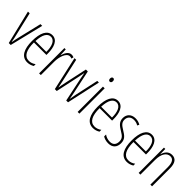

<svg xmlns="http://www.w3.org/2000/svg" viewBox="179 -1777 2838 2838"><g transform="rotate(45 1598.0 -358.5)"><path d="M133 0H174L303 -529H267L179 -160C169 -121 162 -83 155 -45H151C145 -87 136 -126 127 -163L41 -529H5Z M508 -539C404 -539 354 -432 354 -264C354 -97 407 10 526 10C569 10 605 -3 635 -22V-60C599 -34 564 -23 528 -23C435 -23 389 -109 390 -269H651V-302C651 -425 614 -539 508 -539ZM508 -507C587 -507 619 -413 618 -300H391C397 -440 440 -507 508 -507Z M913 -537C849 -537 820 -470 803 -415H801L795 -529H767V0H803V-278C803 -381 841 -501 912 -501C926 -501 941 -497 950 -492L959 -527C944 -534 927 -537 913 -537Z M1255 -379 1334 0H1372L1488 -529H1454L1374 -162C1366 -123 1363 -108 1355 -56H1353C1347 -97 1339 -138 1331 -174L1256 -529H1216L1141 -180C1132 -139 1121 -85 1118 -56H1116C1108 -95 1100 -134 1091 -176L1013 -529H978L1096 0H1136L1217 -379C1224 -411 1230 -445 1236 -475H1237C1242 -445 1248 -412 1255 -379Z M1592 -727C1570 -727 1562 -708 1562 -688C1562 -667 1572 -651 1591 -651C1610 -651 1621 -666 1621 -689C1621 -709 1613 -727 1592 -727ZM1609 -529H1573V0H1609Z M1881 -539C1777 -539 1727 -432 1727 -264C1727 -97 1780 10 1899 10C1942 10 1978 -3 2008 -22V-60C1972 -34 1937 -23 1901 -23C1808 -23 1762 -109 1763 -269H2024V-302C2024 -425 1987 -539 1881 -539ZM1881 -507C1960 -507 1992 -413 1991 -300H1764C1770 -440 1813 -507 1881 -507Z M2355 -127C2355 -213 2305 -244 2239 -285C2175 -324 2143 -351 2143 -407C2143 -471 2185 -506 2247 -506C2279 -506 2313 -497 2336 -480L2352 -510C2324 -528 2287 -539 2247 -539C2155 -539 2108 -481 2108 -408C2108 -329 2158 -294 2226 -252C2285 -216 2319 -193 2319 -128C2319 -62 2285 -24 2219 -24C2176 -24 2135 -39 2106 -61V-21C2130 -5 2170 10 2219 10C2309 10 2355 -43 2355 -127Z M2589 -539C2485 -539 2435 -432 2435 -264C2435 -97 2488 10 2607 10C2650 10 2686 -3 2716 -22V-60C2680 -34 2645 -23 2609 -23C2516 -23 2470 -109 2471 -269H2732V-302C2732 -425 2695 -539 2589 -539ZM2589 -507C2668 -507 2700 -413 2699 -300H2472C2478 -440 2521 -507 2589 -507Z M3010 -539C2935 -539 2897 -481 2881 -423H2878L2876 -529H2848V0H2884V-305C2884 -440 2938 -506 3007 -506C3061 -506 3093 -464 3093 -362V0H3128V-373C3128 -488 3086 -539 3010 -539Z"/></g></svg>

Font: Noto Sans Bengali ExtraCondensed ExtraLight
Style: Regular
Weight: 200
Width: 2
Designer: Joana Ranito - Universal Thirst; Jelle Bosma - Monotype Design Team
Foundry: Universal Thirst ehf.
Version: Version 3.000